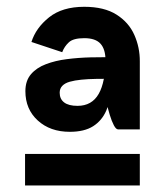

<svg xmlns="http://www.w3.org/2000/svg" viewBox="-20 -731 490 571"><path d="M165 -575.8 73.5 -606.2Q86.8 -648.2 126 -679.5Q165.2 -710.8 230.5 -710.8Q289.8 -710.8 326.4 -687.6Q363 -664.5 379.5 -627.2Q396 -590 395.8 -548.5L293.8 -551Q293.8 -584.5 278.9 -601Q264 -617.5 230.5 -617.5Q198 -617.5 184.8 -605.2Q171.5 -593 165 -575.8ZM331.2 -346.2Q325 -346.2 318.5 -358.6Q312 -371 306.4 -389.5Q300.8 -408 297.2 -424.9Q293.8 -441.8 293.8 -450.8V-566.5L395.8 -548.5V-346.2ZM319.8 -496.8Q291.5 -496.8 266.8 -496.4Q242 -496 221.9 -494Q201.8 -492 187.4 -487.9Q173 -483.8 165.2 -475.6Q157.5 -467.5 157.5 -455.2Q157.5 -436.5 170.8 -426.4Q184 -416.2 210.5 -416.2Q253.2 -416.2 273.5 -451.8Q293.8 -487.2 293.8 -557.2L318.8 -558Q318 -511.5 313.5 -471.6Q309 -431.8 296 -402Q283 -372.2 256.9 -355.6Q230.8 -339 187.5 -339Q129.2 -339 92.4 -372.6Q55.5 -406.2 55.5 -459.8Q55.5 -490.8 72 -510.1Q88.5 -529.5 116.5 -540.1Q144.5 -550.8 178.8 -555.1Q213 -559.5 249 -560.4Q285 -561.2 317.2 -561.2ZM54.5 -273.2H395.8V-179.5H54.5Z"/></svg>

Font: Haskoy
Style: Regular
Weight: 400
Designer: Ertekin Erdin
Foundry: Ertekin Erdin
Version: Version 1.500